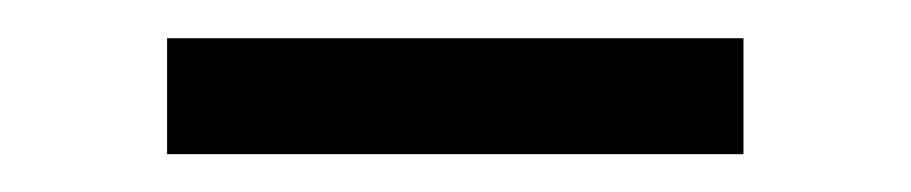

<svg xmlns="http://www.w3.org/2000/svg" viewBox="-20 -357 479 101"><path d="M371.1 -336.9V-275.9H67.9V-336.9Z"/></svg>

Font: Inter 20pt Light
Style: Regular
Weight: 300
Version: Version 4.001;git-66647c0bb